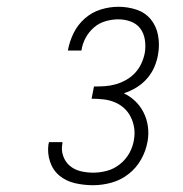

<svg xmlns="http://www.w3.org/2000/svg" viewBox="-20 -863 540 566"><path d="M255 -317Q227 -317 201 -323Q175 -329 155.5 -345Q136 -361 127.5 -386.5Q119 -412 123 -439Q124 -440 124 -441Q124 -442 124 -444H164Q164 -443 164 -442Q164 -441 164 -440Q160 -422 166 -404Q172 -386 185.5 -374.5Q199 -363 217 -358.5Q235 -354 255 -354Q275 -354 295.5 -359.5Q316 -365 333.5 -379Q351 -393 361.5 -412Q372 -431 375 -452Q378 -469 375.5 -486Q373 -503 365.5 -518Q358 -533 346 -544Q334 -555 318.5 -561.5Q303 -568 285.5 -570Q268 -572 250 -572L257 -608Q273 -608 289 -609Q305 -610 321 -614.5Q337 -619 352 -627.5Q367 -636 378.5 -648.5Q390 -661 397 -676.5Q404 -692 407 -708Q410 -727 407 -746Q404 -765 393.5 -779Q383 -793 365.5 -799.5Q348 -806 329 -806Q310 -806 291 -800.5Q272 -795 257 -782Q242 -769 232.5 -751.5Q223 -734 220 -714H180Q185 -741 197 -765.5Q209 -790 230 -808.5Q251 -827 277 -835Q303 -843 329 -843Q357 -843 382.5 -834.5Q408 -826 424.5 -806Q441 -786 446 -758.5Q451 -731 446 -703Q443 -684 435 -665.5Q427 -647 413.5 -631.5Q400 -616 382 -605Q364 -594 345 -588Q364 -579 379 -564.5Q394 -550 403.5 -531Q413 -512 416 -490Q419 -468 415 -446Q410 -418 396 -393Q382 -368 359 -350Q336 -332 308.5 -324.5Q281 -317 255 -317Z"/></svg>

Font: Iosevka Slab Extralight
Style: Italic
Weight: 200
Italic angle: -9°
Monospace: yes
Designer: Belleve Invis
Foundry: Belleve Invis
Version: Version 11.1.1; ttfautohint (v1.8.3)